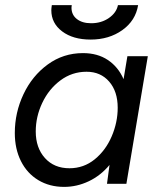

<svg xmlns="http://www.w3.org/2000/svg" viewBox="-20 -720 627 752"><path d="M409 -74Q374 -32 327.5 -10Q281 12 231 12Q174 12 130 -14.5Q86 -41 62 -89Q38 -137 38 -199Q38 -279 72 -351Q106 -423 167 -467.5Q228 -512 305 -512Q362 -512 402.5 -485Q443 -458 464 -410L479 -500H559L475 0H399ZM252 -61Q308 -61 351 -96Q394 -131 417.5 -186Q441 -241 441 -298Q441 -362 407.5 -400.5Q374 -439 319 -439Q262 -439 216.5 -405Q171 -371 145.5 -317Q120 -263 120 -205Q120 -141 156 -101Q192 -61 252 -61ZM181 -680Q181 -686 183 -700H261L260 -690Q260 -662 281 -645.5Q302 -629 337 -629Q377 -629 406.5 -649.5Q436 -670 442 -700H521Q511 -639 459 -602Q407 -565 335 -565Q266 -565 223.5 -597Q181 -629 181 -680Z"/></svg>

Font: Oak Sans
Style: Italic
Weight: 400
Italic angle: -9.49998°
Foundry: Erik Kennedy, Walven
Version: Version 1.000